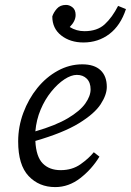

<svg xmlns="http://www.w3.org/2000/svg" viewBox="-20 -749 533 782"><path d="M293 -444Q270 -444 242.5 -426Q215 -408 189 -376Q163 -344 145.5 -302.5Q128 -261 124 -214Q207 -238 256.5 -267.5Q306 -297 327.5 -327.5Q349 -358 349 -385Q349 -413 333.5 -428.5Q318 -444 293 -444ZM205 13Q139 13 96.5 -32Q54 -77 54 -173Q54 -233 75 -289.5Q96 -346 132 -390.5Q168 -435 215.5 -461Q263 -487 315 -487Q364 -487 389.5 -463Q415 -439 415 -395Q415 -363 390 -324.5Q365 -286 301.5 -247Q238 -208 124 -175Q127 -111 154 -83.5Q181 -56 227 -56Q274 -56 308 -80Q342 -104 362 -129L385 -111Q354 -60 307 -23.5Q260 13 205 13ZM320 -576Q266 -576 229.5 -604.5Q193 -633 193 -682Q198 -698 211.5 -713.5Q225 -729 249 -729Q263 -729 275.5 -719Q288 -709 288 -688Q288 -663 264 -639Q291 -622 324 -622Q376 -622 406.5 -650Q437 -678 461 -725L493 -712Q471 -645 425.5 -610.5Q380 -576 320 -576Z"/></svg>

Font: Source Serif Pro
Style: Italic
Weight: 400
Italic angle: -12°
Designer: Frank Grießhammer
Foundry: Adobe Systems Incorporated
Version: Version 3.001;hotconv 1.0.111;makeotfexe 2.5.65597